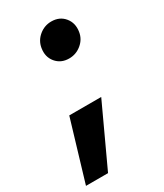

<svg xmlns="http://www.w3.org/2000/svg" viewBox="-206 -589 728 854"><g transform="rotate(-30 158.0 -162.0)"><path d="M-25.9 193.4 66.4 -115.2H230.5L87.4 193.4ZM193.4 -334.5Q151.4 -334.5 126.7 -364.3Q102.1 -394 109.4 -437Q115.2 -471.7 142.8 -494.4Q170.4 -517.1 205.6 -517.1Q248 -517.1 272.5 -487.3Q296.9 -457.5 290 -415Q284.7 -380.4 256.8 -357.4Q229 -334.5 193.4 -334.5Z"/></g></svg>

Font: Inter 17pt ExtraBold
Style: Italic
Weight: 800
Italic angle: -9.3988°
Version: Version 4.001;git-66647c0bb